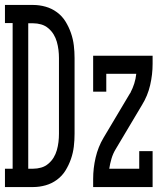

<svg xmlns="http://www.w3.org/2000/svg" viewBox="-35 -755 655 775"><path d="M-15 0V-74H16V-662H-15V-735H99Q124 -735 149 -728Q174 -721 195 -705.5Q216 -690 229.5 -668Q243 -646 251.5 -621.5Q260 -597 263 -571.5Q266 -546 266 -521V-215Q266 -189 263 -163.5Q260 -138 251.5 -113.5Q243 -89 229.5 -67Q216 -45 195 -29.5Q174 -14 149 -7Q124 0 99 0ZM99 -74Q115 -74 131 -78.5Q147 -83 160 -94Q173 -105 181.5 -119Q190 -133 194.5 -149Q199 -165 201 -181.5Q203 -198 203 -215V-521Q203 -537 201 -553.5Q199 -570 194.5 -586Q190 -602 181.5 -616Q173 -630 160 -641Q147 -652 131 -656.5Q115 -661 99 -661H79V-74ZM341 0V-33Q341 -76 351 -119Q361 -162 383 -199L489 -377Q490 -378 490.5 -379Q491 -380 492 -381V-382Q501 -399 507 -418Q513 -437 515 -457H394V-385H341V-530H581V-497Q581 -454 571 -411Q561 -368 538 -331L432 -153Q421 -135 415 -114.5Q409 -94 406 -74H527V-145H581V0Z"/></svg>

Font: Iosevka Curly Slab Extended
Style: Regular
Weight: 400
Width: 7
Monospace: yes
Designer: Belleve Invis
Foundry: Belleve Invis
Version: Version 11.1.0; ttfautohint (v1.8.3)